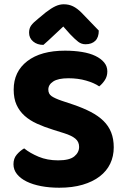

<svg xmlns="http://www.w3.org/2000/svg" viewBox="-20 -861 586 898"><path d="M252 -111Q305 -111 327.5 -129.5Q350 -148 350 -174Q350 -198 332.5 -212.5Q315 -227 280 -238L229 -254Q187 -267 153 -282.5Q119 -298 95 -319.5Q71 -341 57.5 -370.5Q44 -400 44 -442Q44 -526 107.5 -575Q171 -624 284 -624Q327 -624 363.5 -618Q400 -612 426 -599.5Q452 -587 467 -569Q482 -551 482 -527Q482 -504 470.5 -486.5Q459 -469 444 -457Q421 -473 383 -484Q345 -495 300 -495Q252 -495 229 -480Q206 -465 206 -442Q206 -422 221 -411.5Q236 -401 268 -390L322 -372Q369 -356 404.5 -337.5Q440 -319 464 -295.5Q488 -272 500 -241.5Q512 -211 512 -172Q512 -130 495.5 -95.5Q479 -61 446.5 -36Q414 -11 366.5 3Q319 17 257 17Q211 17 172 9.5Q133 2 104.5 -12Q76 -26 59.5 -46.5Q43 -67 43 -93Q43 -120 58.5 -138Q74 -156 93 -167Q120 -145 160.5 -128Q201 -111 252 -111ZM276 -737Q253 -716 229.5 -693.5Q206 -671 183 -651Q154 -651 135 -667Q116 -683 116 -708Q116 -728 125.5 -741.5Q135 -755 159 -774L194 -803Q220 -823 239.5 -832Q259 -841 278 -841Q302 -841 321.5 -831.5Q341 -822 361 -802L442 -718Q442 -686 425.5 -670Q409 -654 380 -654Q361 -654 346 -665.5Q331 -677 308 -701Z"/></svg>

Font: Baloo Tammudu 2
Style: Bold
Weight: 700
Designer: Maithili Shingre, Omkar Shende and Ek Type
Foundry: Ek Type
Version: Version 1.640;hotconv 1.0.111;makeotfexe 2.5.65597; ttfautoh